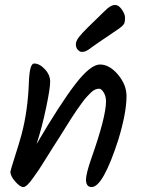

<svg xmlns="http://www.w3.org/2000/svg" viewBox="-20 -772 572 777"><path d="M492 -383Q492 -316 459 -207Q397 -15 351 -15Q328 -15 328 -45Q328 -69 350 -132Q409 -299 409 -362Q409 -383 399.5 -398Q390 -413 381.5 -413Q373 -413 365 -409.5Q357 -406 348 -397.5Q339 -389 330.5 -379.5Q322 -370 311 -355Q300 -340 291 -327Q282 -314 268.5 -293Q255 -272 245.5 -256.5Q236 -241 220.5 -216.5Q205 -192 194.5 -176Q184 -160 167 -132Q150 -104 138.5 -87Q127 -70 114 -52Q88 -15 74.5 -15Q61 -15 41.5 -37.5Q22 -60 22 -77Q22 -81 40.5 -139Q59 -197 67 -227Q93 -324 97 -442Q100 -515 118 -515Q140 -515 161.5 -492Q183 -469 183 -441.5Q183 -414 166.5 -335.5Q150 -257 128 -189Q223 -351 284.5 -431Q346 -511 384.5 -511Q423 -511 457.5 -470Q492 -429 492 -383ZM415 -738Q432 -752 446 -752Q460 -752 473 -733.5Q486 -715 486 -700.5Q486 -686 483.5 -679Q481 -672 471.5 -664Q462 -656 454 -651Q359 -587 351 -580.5Q343 -574 335.5 -569.5Q328 -565 323 -563.5Q318 -562 310.5 -562Q303 -562 295 -570.5Q287 -579 287 -592.5Q287 -606 299.5 -622Q312 -638 336.5 -662Q361 -686 375.5 -700Q390 -714 398 -722Q406 -730 415 -738Z"/></svg>

Font: Kalam
Style: Regular
Weight: 400
Designer: Lipi Raval (Devanagari and Latin), Jonny Pinhorn (Latin)
Foundry: Indian Type Foundry
Version: Version 2.001;PS 1.0;hotconv 1.0.79;makeotf.lib2.5.61930; tt